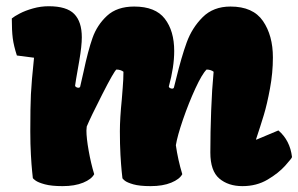

<svg xmlns="http://www.w3.org/2000/svg" viewBox="-20 -599 975 628"><path d="M91.3 -410.2 35.2 -417.5Q24.9 -449.2 21.7 -474.1Q18.6 -499 18.6 -538.6Q26.4 -545.4 44.7 -554.9Q63 -564.5 88.1 -571.5Q113.3 -578.6 139.2 -578.6Q198.2 -578.6 222.9 -553.2Q247.6 -527.8 247.6 -477.1Q247.6 -448.7 239.3 -400.4Q225.6 -322.8 225.6 -318.8Q225.6 -316.4 229 -314.2Q232.4 -312 236.3 -312Q240.7 -312 242.2 -315.4Q241.7 -313.5 253.4 -364.7Q267.6 -432.1 282.5 -474.6Q297.4 -517.1 330.1 -547.4Q362.8 -577.6 418.9 -577.6Q488.3 -577.6 519 -537.8Q549.8 -498 549.8 -432.1Q549.8 -379.9 532.2 -315.9Q532.2 -313.5 535.6 -311.3Q539.1 -309.1 543 -309.1Q547.4 -309.1 548.8 -312.5L555.7 -339.8Q573.2 -412.1 590.6 -460Q607.9 -507.8 642.8 -542.7Q677.7 -577.6 733.9 -577.6Q807.6 -577.6 840.1 -530.3Q872.6 -482.9 872.6 -411.1Q872.6 -360.4 863 -309.1Q853.5 -257.8 843 -223.1Q832.5 -188.5 817.4 -143.1L818.4 -142.1L890.6 -172.4Q928.7 -139.6 935.1 -85.4Q935.1 -82 913.1 -57.4Q891.1 -32.7 855.2 -11.5Q819.3 9.8 772.9 9.8Q726.6 9.8 697.3 -15.1Q668 -40 668 -100.1Q668 -167 670.7 -237.5Q673.3 -308.1 678.7 -364.3Q670.4 -371.1 655.8 -371.6Q641.1 -357.4 619.1 -309.8Q597.2 -262.2 578.6 -208.3Q560.1 -154.3 555.2 -124Q562 -76.2 576.2 -29.3Q567.4 -12.7 540 -1.5Q512.7 9.8 472.7 9.8Q436.5 9.8 416 3.9Q395.5 -2 387.9 -8.3Q380.4 -14.6 380.4 -16.6Q379.9 -21 377.9 -39.8Q376 -58.6 374 -92.5Q372.1 -126.5 372.1 -169.9Q372.1 -211.4 378.4 -273.9Q378.9 -281.7 381.3 -311Q383.8 -340.3 383.8 -364.3Q375.5 -371.1 360.8 -371.6Q352.5 -365.2 314.5 -290.5Q276.4 -215.8 263.7 -185.1Q262.7 -178.2 262.7 -171.9Q262.7 -147.5 270 -106.2Q277.3 -64.9 288.1 -29.3Q279.3 -12.7 252 -1.5Q224.6 9.8 184.6 9.8Q148.4 9.8 126.7 3.9Q105 -2 96.2 -8.5Q87.4 -15.1 87.4 -16.6Q86.9 -21 85 -39.8Q83 -58.6 81.1 -92.5Q79.1 -126.5 79.1 -169.9Q79.1 -249.5 81.1 -290.3Q83 -331.1 91.3 -410.2Z"/></svg>

Font: Kavoon
Style: Regular
Weight: 400
Designer: Viktoriya Grabowska
Foundry: Viktoriya Grabowska
Version: Version 1.004; ttfautohint (v1.4.1)